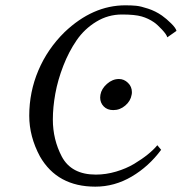

<svg xmlns="http://www.w3.org/2000/svg" viewBox="-20 -679 677 715"><path d="M553.2 -596.2Q532.7 -610.4 507.6 -617.7Q482.4 -625 434.1 -625Q382.3 -625 338.4 -598.1Q294.4 -571.3 265.4 -529.1Q236.3 -486.8 215.8 -434.1Q195.3 -381.3 186 -330.3Q176.8 -279.3 176.8 -233.9Q176.8 -159.7 210 -96.2Q245.6 -28.8 336.9 -28.8Q374.5 -28.8 412.4 -40Q450.2 -51.3 479.5 -68.8Q508.8 -86.4 530.5 -104Q552.2 -121.6 565.9 -138.2L580.1 -121.1Q534.2 -59.1 470.5 -21.5Q406.7 16.1 335 16.1Q193.4 16.1 128.9 -96.2Q88.9 -170.4 88.9 -248Q88.9 -336.4 122.8 -416.5Q156.7 -496.6 220.2 -559.1Q325.2 -659.2 446.8 -659.2Q469.7 -659.2 487.1 -657.5Q504.4 -655.8 531.7 -646.7Q559.1 -637.7 583 -621.1Q599.6 -609.4 617.2 -592Q634.8 -574.7 637.2 -564L603 -540Q600.6 -550.3 582.8 -569.3Q564.9 -588.4 553.2 -596.2ZM401.9 -269Q379.4 -269 366.2 -282.7Q353 -296.4 353 -315.9Q353 -317.4 353.5 -321Q354 -324.7 354 -326.2Q357.9 -348.6 378.4 -366.7Q398.9 -384.8 422.9 -384.8Q441.9 -384.8 456.5 -370.6Q471.2 -356.4 471.2 -335.9Q471.2 -330.1 470.2 -326.2Q466.3 -302.7 446.5 -285.9Q426.8 -269 401.9 -269Z"/></svg>

Font: Common Serif News
Style: Italic
Weight: 450
Italic angle: -12°
Designer: Philipp H. Poll, Khaled Hosny
Foundry: Stefan Peev, Context Ltd.
Version: Version 1.026